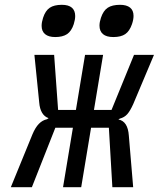

<svg xmlns="http://www.w3.org/2000/svg" viewBox="-20 -778 660 798"><path d="M175.5 -282.5 182 -287Q165 -292.5 155 -309.2Q145 -326 143 -352L123 -550H205L221.5 -321H295.5L333.5 -550H408.5L370.5 -321H443.5L537 -550H620L534 -346Q521 -317 509 -303.5Q497 -290 478 -285L472 -281.5Q511.5 -274 515.5 -214L533.5 0H447L432.5 -247H358.5L317.5 0H242L283 -247H210L112.5 0H25L115 -220Q127 -248.5 141.8 -263.5Q156.5 -278.5 175.5 -282.5ZM153 -670.5Q153 -685.5 159 -704Q168.5 -733.5 186.8 -745.8Q205 -758 237 -758Q265 -758 278.8 -746Q292.5 -734 292.5 -711.5Q292.5 -696.5 286.5 -677.5Q277 -648.5 258.8 -636.2Q240.5 -624 209.5 -624Q182 -624 167.5 -636Q153 -648 153 -670.5ZM393.5 -671.5Q393.5 -686 399.5 -704Q409.5 -734 428 -746Q446.5 -758 479 -758Q506 -758 520.5 -746.5Q535 -735 535 -712Q535 -696.5 528.5 -677.5Q518.5 -648.5 500.5 -636.2Q482.5 -624 451 -624Q422.5 -624 408 -636.2Q393.5 -648.5 393.5 -671.5Z"/></svg>

Font: JuliaMono
Style: Italic
Weight: 400
Italic angle: -9°
Monospace: yes
Designer: cormullion
Foundry: corm
Version: Version 0.057; ttfautohint (v1.8.4)